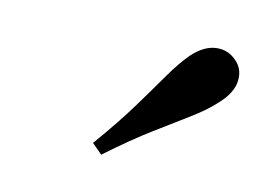

<svg xmlns="http://www.w3.org/2000/svg" viewBox="-36 -712 372 275"><g transform="rotate(10 149.5 -574.5)"><path d="M124.2 -484.7 109.7 -499.2Q141.1 -535.5 161.3 -563.3Q181.5 -591.1 196 -611.7Q210.5 -632.3 224.2 -646Q241.9 -662.9 259.7 -663.7Q277.4 -664.5 289.5 -651.6Q300.8 -640.3 298.8 -623Q296.8 -605.6 278.2 -588.7Q263.7 -575 241.9 -561.7Q220.2 -548.4 191.1 -530.6Q162.1 -512.9 124.2 -484.7Z"/></g></svg>

Font: Playfair 5pt SemiExpanded Light 12pt
Style: Italic
Weight: 300
Italic angle: -15.6°
Version: Version 2.000;gftools[0.9.28]